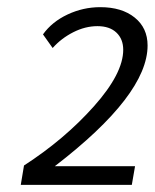

<svg xmlns="http://www.w3.org/2000/svg" viewBox="-20 -724 432 536"><path d="M47 -262Q160 -335 242 -427Q324 -519 324 -585Q324 -615 305 -633Q286 -651 252 -651Q218 -651 184.5 -634Q151 -617 127 -590L100 -628Q125 -663 168.5 -683.5Q212 -704 260 -704Q320 -704 356 -675Q392 -646 392 -597Q392 -459 133 -260H357L348 -208H38Z"/></svg>

Font: Sarabun Light
Style: Italic
Weight: 300
Italic angle: -10°
Designer: Suppakit Chalermlarp | Katatrad Co.,Ltd.
Foundry: Cadson Demak Co.,Ltd.
Version: Version 1.000; ttfautohint (v1.6)